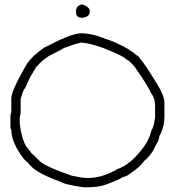

<svg xmlns="http://www.w3.org/2000/svg" viewBox="-20 -834 772 845"><path d="M334.5 -687.5Q388.2 -687.5 445.8 -662.1Q451.2 -662.1 488.8 -646.5Q552.2 -617.7 582.5 -589.8Q587.9 -589.8 596.2 -576.2Q617.2 -553.2 668.5 -468.8Q703.6 -413.6 703.6 -380.9V-318.4Q703.6 -282.2 686 -242.2Q682.6 -242.2 676.3 -212.9Q673.3 -210.4 650.9 -166Q625.5 -131.8 617.7 -128.9Q592.3 -95.7 561 -76.2Q534.2 -54.7 520 -54.7Q513.7 -46.9 445.8 -21.5Q413.1 -9.8 365.7 -9.8H348.1Q262.7 -22 248.5 -33.2Q144.5 -70.8 115.7 -103.5Q103 -118.7 86.4 -132.8Q29.8 -205.1 29.8 -263.7Q26.4 -263.7 25.9 -277.3V-326.2Q25.9 -328.1 29.8 -341.8V-400.4Q29.8 -435.1 98.1 -552.7Q124 -589.8 172.4 -623Q292 -686.5 334.5 -687.5ZM70.8 -398.4V-334Q66.9 -320.3 66.9 -318.4V-289.1Q74.2 -226.6 96.2 -187.5Q100.1 -186.5 119.6 -158.2Q122.1 -158.2 148.9 -130.9Q168.9 -104 297.4 -60.5Q341.8 -50.8 361.8 -50.8H369.6Q429.7 -50.8 496.6 -89.8Q557.6 -110.4 615.7 -191.4Q637.2 -222.2 647 -261.7Q655.8 -270 662.6 -318.4V-367.2Q662.6 -401.9 645 -423.8Q636.7 -447.8 574.7 -537.1Q548.3 -570.3 535.6 -572.3Q526.9 -586.4 434.1 -623Q369.6 -644.5 354 -644.5Q343.3 -646.5 336.4 -646.5Q308.6 -640.6 262.2 -623Q259.8 -620.1 195.8 -587.9Q165 -567.9 147 -546.9Q140.1 -543 125.5 -515.6Q106.9 -486.8 90.3 -445.3Q84.5 -445.3 70.8 -398.4ZM339.8 -814.5H341.8Q375 -803.7 375 -785.2Q375 -759.3 343.8 -755.9H339.8Q314.5 -755.9 314.5 -781.2V-783.2Q314.5 -809.1 339.8 -814.5Z"/></svg>

Font: CEF Fonts CJK
Style: Regular
Weight: 400
Designer: PartyBoss (派对大魔王)
Version: Release 2.25